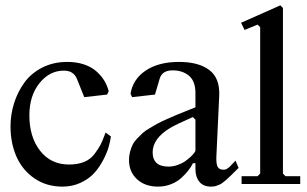

<svg xmlns="http://www.w3.org/2000/svg" viewBox="-20 -691 1152 721"><path d="M232.9 -458.5Q267.6 -458.5 295.7 -449Q323.7 -439.5 342 -423.1Q360.4 -406.7 371.6 -388.2Q382.8 -369.6 388.2 -348.6L382.3 -335.9L296.4 -326.2L269 -394.5Q256.3 -425.8 220.2 -425.8Q166 -425.8 128.2 -378.7Q90.3 -331.5 90.3 -257.8Q90.3 -176.3 130.6 -124.8Q170.9 -73.2 239.3 -73.2Q272 -73.2 296.1 -83Q320.3 -92.8 335.7 -113.8Q351.1 -134.8 357.9 -148.2Q364.7 -161.6 374 -187Q375.5 -191.4 376.5 -193.4L396.5 -178.7Q394 -159.7 387.5 -137.5Q380.9 -115.2 366.7 -88.4Q352.5 -61.5 333 -40.3Q313.5 -19 282.5 -4.6Q251.5 9.8 214.8 9.8Q154.8 9.8 109.9 -20.8Q64.9 -51.3 42.2 -102.1Q19.5 -152.8 19.5 -216.3Q19.5 -260.3 32.5 -302.2Q45.4 -344.2 70.6 -379.6Q95.7 -415 137.7 -436.8Q179.7 -458.5 232.9 -458.5Z M713.9 -341.8Q713.9 -386.2 689.7 -406.5Q665.5 -426.8 628.4 -426.8Q588.9 -426.8 579.6 -395.5L562 -335.9L476.1 -326.2L470.2 -338.9Q479 -393.6 527.1 -426Q575.2 -458.5 652.3 -458.5Q725.6 -458.5 765.9 -428.2Q806.2 -397.9 803.2 -331.1L792.5 -102.5Q791.5 -76.2 797.1 -64.9Q802.7 -53.7 819.8 -53.7Q822.8 -53.7 825.9 -54.4Q829.1 -55.2 832.5 -57.4Q835.9 -59.6 838.1 -61Q840.3 -62.5 844.5 -66.9Q848.6 -71.3 850.3 -73Q852.1 -74.7 857.4 -80.3Q862.8 -85.9 864.3 -87.9L876 -60.5Q871.6 -56.6 861.6 -46.4Q851.6 -36.1 848.1 -33Q844.7 -29.8 836.7 -22.2Q828.6 -14.6 825.4 -12.2Q822.3 -9.8 815.7 -4.6Q809.1 0.5 804.9 2Q800.8 3.4 794.9 5.9Q789.1 8.3 783.7 9Q778.3 9.8 772 9.8Q743.7 9.8 728.8 -8.3Q713.9 -26.4 713.9 -56.6V-78.1H704.6Q697.8 -64.5 687.7 -51.5Q677.7 -38.6 661.9 -23.7Q646 -8.8 622.8 0.5Q599.6 9.8 573.7 9.8Q524.4 9.8 494.4 -18.1Q464.4 -45.9 464.4 -90.3Q464.4 -106 468.3 -120.6Q472.2 -135.3 477.8 -147Q483.4 -158.7 495.1 -170.9Q506.8 -183.1 516.1 -191.7Q525.4 -200.2 543 -210.4Q560.5 -220.7 572 -227.1Q583.5 -233.4 605.5 -243.2Q627.4 -252.9 639.6 -258.1Q651.9 -263.2 677 -273.2Q702.1 -283.2 713.9 -288.1ZM713.9 -241.7 704.1 -251.5Q638.2 -222.2 618.7 -210.4Q553.7 -170.9 553.2 -119.6Q553.2 -65.4 612.8 -65.4Q629.9 -65.4 646.5 -71.3Q663.1 -77.1 674.8 -85.2Q686.5 -93.3 695.8 -102.1Q705.1 -110.8 709.5 -117.2Q713.9 -123.5 713.9 -125Z M957 -39.1V-588.9L947.3 -598.6L898.4 -578.6L885.3 -605.5L1032.7 -670.9L1042.5 -661.1V-39.1L1052.2 -29.3H1107.4V0H887.2V-29.3H947.3Z"/></svg>

Font: Happy Times at the IKOB
Style: Regular
Weight: 400
Designer: Lucas Le Bihan
Foundry: Lucas Le Bihan
Version: Version 1.000;PS 1.0;hotconv 1.0.88;makeotf.lib2.5.647800